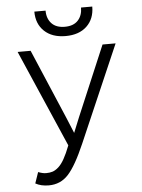

<svg xmlns="http://www.w3.org/2000/svg" viewBox="-62 -994 779 1056"><g transform="rotate(-5 327.5 -466.5)"><path d="M57.1 -732.9H128.9L293.9 -345.2L328.1 -262.2L361.8 -345.2L525.9 -732.9H598.1L367.2 -200.2Q315.9 -81.5 272.7 -34.2Q229.5 13.2 164.1 13.2Q121.6 13.2 90.8 -3.9L111.8 -64.9Q137.2 -55.2 154.8 -55.2Q175.8 -55.2 191.4 -60.3Q207 -65.4 223.9 -80.3Q240.7 -95.2 256.8 -123.8Q272.9 -152.3 290 -196.8ZM168 -945.8H230Q230 -901.9 255.1 -875Q280.3 -848.1 328.1 -848.1Q376 -848.1 400.9 -875Q425.8 -901.9 425.8 -945.8H487.8Q487.8 -877.9 445.1 -837.4Q402.3 -796.9 328.1 -796.9Q253.9 -796.9 210.9 -837.4Q168 -877.9 168 -945.8Z"/></g></svg>

Font: Kreadon
Style: Regular
Weight: 400
Designer: kohakuno
Foundry: StudioGnu
Version: Version 1.000;Glyphs 3.1.2 (3151)